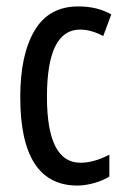

<svg xmlns="http://www.w3.org/2000/svg" viewBox="-20 -567 387 597"><path d="M221 10Q43 10 43 -265Q43 -397 87.5 -472Q132 -547 223 -547Q255 -547 280 -540.5Q305 -534 326 -522L301 -455Q263 -475 229 -475Q126 -475 126 -266Q126 -61 230 -61Q252 -61 274.5 -67.5Q297 -74 320 -86V-18Q299 -5 271.5 2.5Q244 10 221 10Z"/></svg>

Font: Noto Sans Thai ExtCond
Style: Regular
Weight: 400
Width: 2
Designer: Monotype Design Team
Foundry: Monotype Imaging Inc.
Version: Version 2.002; ttfautohint (v1.8.4.7-5d5b)